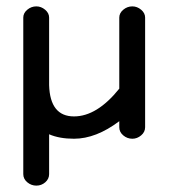

<svg xmlns="http://www.w3.org/2000/svg" viewBox="-20 -426 539 602"><path d="M395 9Q379 9 366.5 -1.5Q354 -12 354 -27V-46Q281 9 212 9Q166 9 134 -5V120Q134 135 122 145.5Q110 156 94 156Q78 156 65.5 145.5Q53 135 53 120V-371Q53 -385 65.5 -395.5Q78 -406 94 -406Q109 -406 121.5 -395.5Q134 -385 134 -371V-159Q137 -61 212 -61Q284 -61 354 -148V-371Q354 -385 366.5 -395.5Q379 -406 395 -406Q410 -406 422.5 -395.5Q435 -385 435 -371V-27Q435 -12 422.5 -1.5Q410 9 395 9Z"/></svg>

Font: Hoogli Semibold
Style: Regular
Weight: 600
Designer: Anand Singh Naorem
Foundry: Brand New Type
Version: Version 1.00 b007